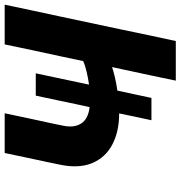

<svg xmlns="http://www.w3.org/2000/svg" viewBox="4 -756 753 800"><g transform="rotate(-90 380.0 -356.5)"><path d="M278.5 -101.5Q286 -137 293.5 -171Q300.5 -204.5 307 -236Q231 -236 176.8 -264.8Q122.5 -293.5 99.5 -349.5Q86.5 -381 86.5 -421Q86.5 -451 94 -486Q96 -497 98.5 -507L103 -529.5Q114.5 -583 123.5 -625Q132 -667 142 -713H307.5Q295.5 -655.5 285.5 -608.8Q275.5 -562 264.5 -512L256.5 -473Q252.5 -455.5 252.5 -440.5Q252.5 -414 264.5 -395Q282.5 -365.5 333 -359L344.5 -411Q352.5 -449.5 361.8 -493.2Q371 -537 381 -583.5H474Q464 -537 454.8 -493.2Q445.5 -449.5 437.5 -411.5L427 -361.5Q455 -365.5 481.5 -371.8Q508 -378 525 -386L543.5 -473.5Q558.5 -542.5 570.5 -598.5Q582 -654 594.5 -713H760Q747.5 -654.5 736 -599Q724 -543 709 -473.5L658 -233.5Q644 -165.5 632.5 -111.5Q621 -57.5 608.5 0H443.5Q454.5 -53 465.5 -105Q476.5 -157 490.5 -221.5L500 -265.5Q482 -259.5 456.5 -253.5Q431 -247.5 402 -243.5Q395 -210.5 387.2 -174.8Q379.5 -139 371.5 -101.5Z"/></g></svg>

Font: Heraclito
Style: Bold Italic
Weight: 700
Italic angle: -12°
Designer: Kostas Bartsokas (font) & Cristiano Sobral (main changes)
Foundry: Kostas Bartsokas (font) & Cristiano Sobral (main changes)
Version: Version 1.00;July 8, 2020;FontCreator 13.0.0.2655 64-bit